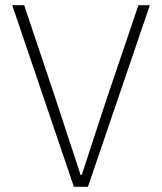

<svg xmlns="http://www.w3.org/2000/svg" viewBox="-20 -718 623 738"><path d="M318 0H264L27 -698H73L197 -328L290 -45H294L387 -329L512 -698H556Z"/></svg>

Font: Anuphan ExtraLight
Style: Regular
Weight: 200
Designer: Cadson Demak
Version: Version 3.001